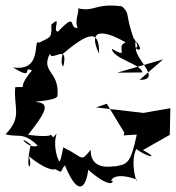

<svg xmlns="http://www.w3.org/2000/svg" viewBox="-30 -645 634 692"><path d="M355 -271 418 -167 416 -157 463 -160C440 -52 428 -53 382 -45C389 -50 296 -21 297 -105C258 -59 276 -76 198 -114C183 -33 182 -72 176 -80C154 -157 192 -182 162 -150C135 -175 193 -144 71 -159C135 -239 148 -269 110 -276C65 -280 168 -279 177 -298C186 -390 115 -383 150 -452C154 -419 219 -494 198 -405C182 -423 205 -460 188 -444C286 -527 329 -545 327 -451C276 -561 371 -523 423 -492C383 -479 442 -430 373 -469C377 -433 480 -414 483 -384L392 -383L558 -431L473 -357C555 -357 459 -431 460 -468C446 -538 500 -441 458 -472C483 -477 429 -535 453 -502C418 -603 441 -591 410 -622C311 -635 314 -601 251 -615C258 -605 237 -571 250 -545C215 -538 252 -608 179 -531C156 -532 196 -594 155 -556C157 -504 151 -513 111 -491C86 -509 127 -386 17 -402C97 -352 48 -410 85 -391C22 -316 80 -334 25 -331C18 -256 52 -225 -10 -161C35 -148 53 -172 106 -120C75 -104 23 -168 81 -124C57 -22 91 -32 74 -82C186 10 205 -57 119 -68C213 -7 180 -25 204 -49C252 68 280 31 288 -33C366 35 380 13 375 6C365 17 369 -32 463 2C465 25 437 -57 461 -108C500 -79 549 -70 485 -104L582 -159L584 -255L487 -238L316 -258Z"/></svg>

Font: Charger Distortion
Style: 2
Weight: 400
Designer: Jasper
Foundry: Cannot Into Space Fonts
Version: Version 0.98